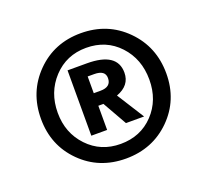

<svg xmlns="http://www.w3.org/2000/svg" viewBox="-99 -875 835 776"><g transform="rotate(-20 319.0 -487.5)"><path d="M286 -511H315Q361 -511 361 -549Q361 -583 314 -583H286ZM431 -547Q431 -492 371 -470L445 -353H367L308 -457H286V-353H218V-634H301Q431 -634 431 -547ZM319 -281Q405 -281 460.5 -339.5Q516 -398 516 -486Q516 -575 460.5 -634.5Q405 -694 319 -694Q234 -694 178 -634Q122 -574 122 -486Q122 -399 178 -340Q234 -281 319 -281ZM589 -486Q589 -372 511.5 -295Q434 -218 319 -218Q204 -218 127 -295Q50 -372 50 -486Q50 -601 127 -679Q204 -757 319 -757Q434 -757 511.5 -679Q589 -601 589 -486Z"/></g></svg>

Font: FiraSans
Style: Regular
Weight: 600
Designer: Carrois Corporate & Edenspiekermann AG
Foundry: Carrois Corporate GbR & Edenspiekermann AG
Version: Version 3.106;PS 003.106;hotconv 1.0.70;makeotf.lib2.5.58329